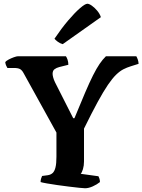

<svg xmlns="http://www.w3.org/2000/svg" viewBox="-20 -1004 759 1024"><path d="M433.5 0Q425.5 0 402 -2.5Q378.5 -5 347.5 -8.8Q316.5 -12.5 285.5 -17Q254.5 -21.5 230 -25.8Q205.5 -30 196.5 -33Q196.5 -43 199.2 -51.8Q202 -60.5 204.5 -65.5L234.5 -69.5Q251 -72 261 -81.5Q271 -91 276 -111.5Q281 -132 281 -168V-297L105.5 -614.5Q97.5 -629.5 87 -635.5Q76.5 -641.5 54 -641.5H19.5Q17 -645.5 13 -653.8Q9 -662 8 -673Q13 -679.5 26.2 -686.5Q39.5 -693.5 54.2 -698.8Q69 -704 76 -704H331.5Q336 -698 340.2 -686Q344.5 -674 344.5 -658.5L296.5 -646.5Q281 -642.5 270.8 -634.8Q260.5 -627 260.5 -610Q260.5 -603.5 263.5 -591.5Q266.5 -579.5 273.5 -565L370.5 -373.5H377Q410 -454 433.8 -509.5Q457.5 -565 476.2 -602.2Q495 -639.5 511.2 -663.2Q527.5 -687 545 -704H707Q711.5 -696.5 715.2 -685.5Q719 -674.5 719 -663.5L677.5 -650.5Q656.5 -644 638 -634.5Q619.5 -625 599.5 -605.8Q579.5 -586.5 555.8 -551.8Q532 -517 501 -460.2Q470 -403.5 428 -318V-143Q428 -120.5 422.5 -102.2Q417 -84 410.5 -77L505 -64Q507 -61 510 -52.2Q513 -43.5 513 -33Q497 -20 474.8 -10Q452.5 0 433.5 0ZM314.5 -768.5Q300 -772.5 288 -781.5Q276 -790.5 270.5 -797.5Q308 -853 343.5 -894.8Q379 -936.5 406.5 -960.2Q434 -984 446 -984Q455.5 -984 470.2 -973.5Q485 -963 498.8 -946.5Q512.5 -930 518 -912.5Z"/></svg>

Font: Texturina Medium
Style: Regular
Weight: 500
Designer: Guillermo Torres Carreño
Foundry: Omnibus-Type
Version: Version 1.003